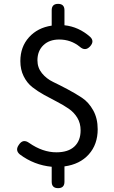

<svg xmlns="http://www.w3.org/2000/svg" viewBox="-20 -856 595 999"><path d="M249 -722.7V-802.7Q249 -835.9 282.2 -835.9Q315.4 -835.9 315.4 -802.7V-724.6Q389.6 -716.8 449.2 -664.1Q472.7 -641.6 449.2 -615.2Q423.8 -586.9 394.5 -613.3Q348.6 -650.4 288.1 -650.4Q236.3 -650.4 205.6 -620.6Q174.8 -590.8 174.8 -542Q174.8 -503.9 198.2 -475.1Q221.7 -446.3 256.3 -429.7Q291 -413.1 331.5 -391.6Q372.1 -370.1 406.7 -347.2Q441.4 -324.2 464.8 -282.2Q488.3 -240.2 488.3 -183.6Q488.3 -104.5 441.9 -52.7Q395.5 -1 315.4 9.8V89.8Q315.4 123 282.2 123Q249 123 249 89.8V11.7Q157.2 2.9 83 -52.7Q57.6 -74.2 78.1 -102.5Q99.6 -135.7 131.8 -112.3Q202.1 -63.5 273.4 -63.5Q335 -63.5 367.2 -93.8Q399.4 -124 399.4 -177.7Q399.4 -214.8 382.3 -243.2Q365.2 -271.5 337.4 -290.5Q309.6 -309.6 276.4 -326.7Q243.2 -343.8 209.5 -362.3Q175.8 -380.9 147.9 -402.8Q120.1 -424.8 103 -459.5Q85.9 -494.1 85.9 -538.1Q85.9 -612.3 130.9 -662.1Q175.8 -711.9 249 -722.7Z"/></svg>

Font: GenSenMaruGothic TW TTF Regular
Style: Regular
Weight: 400
Version: Version 1.301